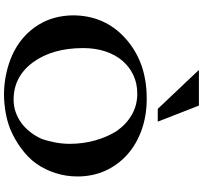

<svg xmlns="http://www.w3.org/2000/svg" viewBox="-47 -926 988 934"><g transform="rotate(90 447.0 -459.0)"><path d="M571.8 -732.4H509.8Q505.9 -736.8 491.7 -751.5Q477.5 -766.1 458.5 -786.4Q439.5 -806.6 417.5 -829.8Q395.5 -853 375.7 -873.8Q356 -894.5 341.1 -910.6Q326.2 -926.8 320.3 -932.6H493.7ZM213.9 -369.6Q213.9 -220.2 283.2 -125.5Q352.5 -31.2 464.8 -31.2Q497.1 -31.2 526.1 -41.5Q555.2 -51.8 579.3 -69.8Q603.5 -87.9 622.8 -112.8Q642.1 -137.7 655.3 -167Q660.6 -181.6 665 -198.5Q669.4 -215.3 672.9 -233.2Q676.3 -251 678 -269Q679.7 -287.1 679.7 -303.7Q679.7 -369.6 662.8 -428.7Q646 -487.8 616.7 -533.7Q583 -581.1 537.1 -606.9Q491.2 -632.8 435.5 -632.8Q386.2 -632.8 345.5 -613.8Q304.7 -594.7 275.4 -560.3Q246.1 -525.9 230 -477.3Q213.9 -428.7 213.9 -369.6ZM54.7 -318.8Q54.7 -475.6 168.5 -576.7Q226.1 -627.9 298.3 -653.3Q370.6 -678.7 460.4 -678.7Q542.5 -678.7 611.8 -654.1Q681.2 -629.4 731.4 -584.7Q781.7 -540 810.1 -478.3Q838.4 -416.5 838.4 -342.3Q838.4 -286.6 822 -235.1Q805.7 -183.6 774.9 -140.1Q760.7 -120.1 741.5 -101.6Q722.2 -83 700.2 -66.9Q678.2 -50.8 654.3 -37.4Q630.4 -23.9 606 -14.2Q570.3 0 527.3 7.6Q484.4 15.1 440.4 15.6Q389.6 15.6 339.6 4.9Q289.6 -5.9 248.5 -24.4Q201.2 -45.4 163.6 -78.1Q126 -110.8 100.6 -152.3Q77.6 -189.5 66.4 -231.7Q55.2 -273.9 54.7 -318.8Z"/></g></svg>

Font: XB Niloofar
Style: Bold
Weight: 700
Designer: Behnam
Foundry: Irmug
Version: Version 7.201 2008